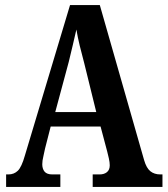

<svg xmlns="http://www.w3.org/2000/svg" viewBox="-20 -734 658 754"><path d="M4 0V-49H13Q35 -49 50 -63.5Q65 -78 78 -124L255 -714H372L546 -105Q555 -74 570.5 -61.5Q586 -49 610 -49H618V0H344V-49H371Q389 -49 400 -58Q411 -67 411 -85Q411 -96 407.5 -112Q404 -128 401 -139L375 -237H179L157 -151Q155 -139 150.5 -121Q146 -103 146 -89Q146 -71 155 -60Q164 -49 186 -49H217V0ZM197 -294H358L311 -485Q301 -522 293 -555Q285 -588 280 -618Q273 -588 265.5 -555.5Q258 -523 250 -491Z"/></svg>

Font: Noto Serif Thai ExtraCondensed
Style: Bold
Weight: 700
Width: 2
Designer: Monotype Design Team
Foundry: Monotype Imaging Inc.
Version: Version 2.002; ttfautohint (v1.8.4.7-5d5b)